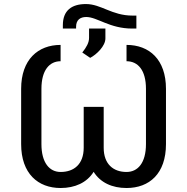

<svg xmlns="http://www.w3.org/2000/svg" viewBox="-20 -938 943 968"><path d="M285.5 -711.6C171.9 -711.6 86.6 -637.8 86.6 -490.1V-211.6C86.6 -62.5 171.9 9.9 285.5 9.9C357.6 9.9 418 -17 452.1 -71.7C486.2 -17 545.8 9.9 617.9 9.9C733 9.9 816.8 -62.5 816.8 -211.6V-490.1C816.8 -637.8 733 -711.6 617.9 -711.6V-629.3C674.7 -629.3 715.9 -585.2 715.9 -490.1V-211.6C715.9 -116.5 674.7 -71 617.9 -71C551.1 -71 502.8 -110.8 502.8 -193.2V-399.1H402V-193.2C402 -110.8 353.7 -71 285.5 -71C230.1 -71 188.9 -116.5 188.9 -211.6V-490.1C188.9 -585.2 230.1 -629.3 285.5 -629.3ZM647.7 -859.4C544 -859.4 490.1 -917.6 413.4 -917.6C340.9 -917.6 296.9 -884.9 296.9 -811.1V-794H363.6V-802.6C363.6 -838.1 384.9 -852.3 414.8 -852.3C470.2 -852.3 532.7 -794 646.3 -794H667.6V-859.4ZM434.7 -646.3C467.3 -663.4 511.4 -706 511.4 -744.3V-794H429V-747.2C429 -723 416.2 -700.3 394.9 -673.3Z"/></svg>

Font: Karasuma Gothic
Style: Regular
Weight: 400
Designer: Rasmus Andersson, Ryoko Nishizuka
Foundry: Genbu
Version: Version 1.00